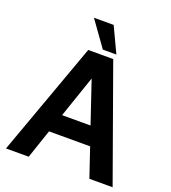

<svg xmlns="http://www.w3.org/2000/svg" viewBox="-167 -1076 1065 1198"><g transform="rotate(20 366.0 -477.0)"><path d="M459 -786.1H369.1L249 -954.1H379.9ZM565.9 0 501 -191.9H228L163.1 0H12.2L284.2 -752.9H450.2L720.2 0ZM365.2 -592.8 270 -314.9H459Z"/></g></svg>

Font: Standard
Style: Bold
Weight: 400
Designer: Bryce Wilner
Version: Version 2.000;PS 2.0;hotconv 16.6.51;makeotf.lib2.5.65220 DE